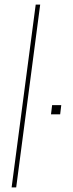

<svg xmlns="http://www.w3.org/2000/svg" viewBox="-20 -820 320 840"><path d="M30.8 0 136.2 -799.8H155.8L50.8 0ZM248 -359.9 243.2 -319.8H203.1L208 -359.9Z"/></svg>

Font: Cooper Hewitt
Style: Thin Italic
Weight: 702
Designer: Village Type and Design LLC
Foundry: Cooper Hewitt Smithsonian Design Museum
Version: 1.000